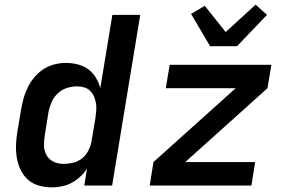

<svg xmlns="http://www.w3.org/2000/svg" viewBox="-20 -799 1240 827"><path d="M204 8Q175 8 148 0.5Q121 -7 101 -24.5Q81 -42 69 -67Q57 -92 52.5 -119Q48 -146 49 -175Q50 -204 55 -233L72 -333Q76 -357 83 -380.5Q90 -404 101.5 -426.5Q113 -449 130.5 -469Q148 -489 169.5 -502.5Q191 -516 215.5 -522Q240 -528 264 -528Q290 -528 315.5 -521.5Q341 -515 360.5 -500.5Q380 -486 393 -464.5Q406 -443 412 -419L464 -735H584L463 0H343L355 -73Q343 -54 325.5 -38Q308 -22 288.5 -11.5Q269 -1 247 3.5Q225 8 204 8ZM253 -93Q273 -93 294.5 -98Q316 -103 333 -116.5Q350 -130 360.5 -150Q371 -170 374 -190L391 -290Q393 -306 394.5 -322Q396 -338 393.5 -353.5Q391 -369 385 -383Q379 -397 368.5 -407.5Q358 -418 343 -422.5Q328 -427 312 -427Q290 -427 268 -420Q246 -413 229 -397Q212 -381 202.5 -359.5Q193 -338 189 -317L173 -217Q169 -194 169.5 -171.5Q170 -149 180.5 -130.5Q191 -112 210.5 -102.5Q230 -93 253 -93ZM1063 0H625L641 -101L995 -419H694L711 -520H1149L1132 -419L778 -101H1079ZM885 -600 803 -739 862 -774 952 -661 1081 -779 1130 -735 1001 -600Z"/></svg>

Font: Iosevka Aile Oblique
Style: Bold
Weight: 700
Italic angle: -9°
Designer: Belleve Invis
Foundry: Belleve Invis
Version: Version 31.1.0; ttfautohint (v1.8.4)